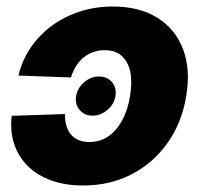

<svg xmlns="http://www.w3.org/2000/svg" viewBox="-20 -553 614 584"><path d="M261.7 -201.2Q236.8 -201.2 222.2 -218.5Q207.5 -235.8 211.4 -260.7Q215.8 -285.6 236.1 -303Q256.3 -320.3 281.2 -320.3Q306.2 -320.3 320.8 -303Q335.4 -285.6 331.1 -260.7Q327.1 -235.8 306.6 -218.5Q286.1 -201.2 261.7 -201.2ZM232.9 11.2Q178.7 11.2 136 -4.2Q93.3 -19.5 64.7 -47.9Q36.1 -76.2 23.2 -114.7Q10.3 -153.3 15.6 -200.7L177.7 -206.1Q177.2 -186.5 181.9 -170.7Q186.5 -154.8 195.8 -143.8Q205.1 -132.8 219.2 -127Q233.4 -121.1 252 -121.1Q283.7 -121.1 308.8 -137.9Q334 -154.8 351.3 -186.3Q368.7 -217.8 375.5 -260.7Q382.8 -304.2 376 -335.4Q369.1 -366.7 349.6 -383.5Q330.1 -400.4 298.3 -400.4Q279.8 -400.4 263.4 -394.5Q247.1 -388.7 233.9 -377.9Q220.7 -367.2 211.2 -351.8Q201.7 -336.4 195.8 -317.4L36.1 -323.2Q47.4 -370.1 73.5 -408.4Q99.6 -446.8 137.5 -474.6Q175.3 -502.4 222.7 -517.8Q270 -533.2 323.2 -533.2Q404.3 -533.2 459 -498.8Q513.7 -464.4 536.9 -403.1Q560.1 -341.8 546.4 -260.7Q533.2 -179.7 489.7 -118.4Q446.3 -57.1 380.4 -22.9Q314.5 11.2 232.9 11.2Z"/></svg>

Font: Inter 28pt ExtraBold
Style: Italic
Weight: 800
Italic angle: -9.3988°
Designer: Rasmus Andersson
Foundry: rsms
Version: Version 4.001;git-66647c0bb